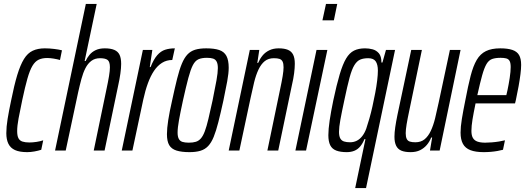

<svg xmlns="http://www.w3.org/2000/svg" viewBox="-20 -763 2665 973"><path d="M118 8Q79 8 56 -2.5Q33 -13 22.5 -34.5Q12 -56 12 -88Q12 -120 18.5 -160Q25 -200 36 -252Q52 -332 67.5 -383Q83 -434 101.5 -464Q120 -494 146 -506Q172 -518 207 -518Q230 -518 254.5 -515Q279 -512 294 -508L284 -459Q270 -463 252 -466Q234 -469 219 -469Q194 -469 176 -460.5Q158 -452 144.5 -429.5Q131 -407 119 -365Q107 -323 93 -257Q81 -200 74 -162.5Q67 -125 67 -99Q67 -75 73.5 -62.5Q80 -50 94 -45.5Q108 -41 129 -41Q146 -41 165.5 -44Q185 -47 199 -52L189 -4Q174 1 154.5 4.5Q135 8 118 8Z M259 0 415 -743H470L409 -454H414Q422 -471 434 -485.5Q446 -500 465 -509Q484 -518 511 -518Q541 -518 559.5 -510Q578 -502 586 -485Q594 -468 594 -439Q594 -419 590 -390Q586 -361 579 -330L510 0H455L519 -308Q528 -350 532.5 -377.5Q537 -405 537 -422Q537 -450 525.5 -459Q514 -468 487 -468Q461 -468 443 -454.5Q425 -441 413 -417.5Q401 -394 392.5 -362.5Q384 -331 376 -295L313 0Z M597 0 704 -510H752L739 -423H743Q759 -463 777 -483.5Q795 -504 817 -511Q839 -518 866 -518L853 -459Q824 -459 801 -444.5Q778 -430 760.5 -404Q743 -378 729.5 -341Q716 -304 706 -258L651 0Z M940 8Q900 8 874.5 0Q849 -8 837.5 -27.5Q826 -47 826 -83Q826 -112 832.5 -154Q839 -196 852 -253Q866 -318 877.5 -364Q889 -410 901.5 -440Q914 -470 930 -487Q946 -504 969 -511Q992 -518 1025 -518Q1066 -518 1091 -509.5Q1116 -501 1127.5 -479.5Q1139 -458 1139 -420Q1139 -392 1131.5 -351Q1124 -310 1112 -253Q1098 -189 1086.5 -144Q1075 -99 1063 -69.5Q1051 -40 1035 -23Q1019 -6 996 1Q973 8 940 8ZM937 -40Q958 -40 972.5 -44.5Q987 -49 998 -61.5Q1009 -74 1018 -98Q1027 -122 1036 -160Q1045 -198 1057 -253Q1070 -316 1077 -355.5Q1084 -395 1084 -418Q1084 -439 1078 -450.5Q1072 -462 1060 -466Q1048 -470 1029 -470Q1002 -470 985.5 -462.5Q969 -455 957.5 -433Q946 -411 934.5 -368Q923 -325 907 -253Q894 -193 887 -154Q880 -115 880 -91Q880 -71 886 -59.5Q892 -48 904.5 -44Q917 -40 937 -40Z M1139 0 1246 -510H1294L1284 -444H1288Q1297 -465 1310.5 -481.5Q1324 -498 1344.5 -508Q1365 -518 1392 -518Q1421 -518 1439 -510.5Q1457 -503 1465.5 -486Q1474 -469 1474 -440Q1474 -419 1470.5 -391.5Q1467 -364 1459 -330L1390 0H1335L1399 -308Q1408 -350 1412.5 -377.5Q1417 -405 1417 -422Q1417 -441 1412 -451Q1407 -461 1396.5 -464.5Q1386 -468 1368 -468Q1340 -468 1321.5 -453Q1303 -438 1290 -410.5Q1277 -383 1268 -346.5Q1259 -310 1250 -267L1193 0Z M1614 -660 1632 -743H1689L1672 -660ZM1477 0 1584 -510H1639L1531 0Z M1780 190 1832 -58H1827Q1818 -36 1805.5 -21Q1793 -6 1776 1Q1759 8 1737 8Q1705 8 1684 0Q1663 -8 1653.5 -27Q1644 -46 1644 -78Q1644 -108 1650.5 -152Q1657 -196 1669 -254Q1686 -334 1701.5 -386Q1717 -438 1734 -466.5Q1751 -495 1774 -506.5Q1797 -518 1830 -518Q1850 -518 1868.5 -513Q1887 -508 1900 -493Q1913 -478 1913 -446H1918L1936 -510H1982L1835 190ZM1754 -42Q1773 -42 1788.5 -50Q1804 -58 1816 -73.5Q1828 -89 1836 -111Q1843 -132 1851.5 -161Q1860 -190 1867.5 -224Q1875 -258 1881.5 -292Q1888 -326 1891.5 -355.5Q1895 -385 1895 -405Q1895 -436 1884 -452Q1873 -468 1846 -468Q1822 -468 1805.5 -461Q1789 -454 1776 -433Q1763 -412 1751.5 -369.5Q1740 -327 1725 -255Q1712 -195 1705 -156.5Q1698 -118 1698 -95Q1698 -73 1704.5 -61.5Q1711 -50 1723.5 -46Q1736 -42 1754 -42Z M2061 8Q2032 8 2014 0.5Q1996 -7 1987.5 -24.5Q1979 -42 1979 -70Q1979 -91 1983 -118.5Q1987 -146 1994 -180L2064 -510H2118L2054 -202Q2045 -160 2040.5 -132.5Q2036 -105 2036 -88Q2036 -70 2041 -59.5Q2046 -49 2057 -45.5Q2068 -42 2085 -42Q2113 -42 2131.5 -57Q2150 -72 2163 -99.5Q2176 -127 2185 -163.5Q2194 -200 2203 -243L2260 -510H2314L2208 0H2159L2170 -66H2165Q2157 -45 2143 -28.5Q2129 -12 2109 -2Q2089 8 2061 8Z M2431 8Q2390 8 2364 -2Q2338 -12 2326 -34Q2314 -56 2314 -91Q2314 -120 2320.5 -160Q2327 -200 2338 -254Q2352 -328 2365 -378.5Q2378 -429 2396 -459.5Q2414 -490 2442.5 -504Q2471 -518 2515 -518Q2553 -518 2576.5 -510Q2600 -502 2610.5 -484Q2621 -466 2621 -434Q2621 -415 2617.5 -387Q2614 -359 2608 -325.5Q2602 -292 2594 -255L2590 -239H2390Q2380 -191 2374.5 -157.5Q2369 -124 2369 -100Q2369 -77 2376.5 -64Q2384 -51 2399.5 -45.5Q2415 -40 2439 -40Q2453 -40 2472 -41.5Q2491 -43 2509.5 -46Q2528 -49 2539 -52L2529 -4Q2518 -1 2501.5 2Q2485 5 2467 6.5Q2449 8 2431 8ZM2399 -281H2546L2552 -307Q2558 -335 2563 -368Q2568 -401 2568 -423Q2568 -444 2562.5 -454Q2557 -464 2545.5 -467Q2534 -470 2517 -470Q2491 -470 2474 -464Q2457 -458 2445.5 -438.5Q2434 -419 2423.5 -381.5Q2413 -344 2399 -281Z"/></svg>

Font: Saira UltraCondensed
Style: Italic
Weight: 400
Width: 1
Italic angle: -12°
Designer: Hector Gatti with collaboration of the Omnibus-Type team
Foundry: Omnibus-Type
Version: Version 1.101